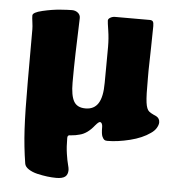

<svg xmlns="http://www.w3.org/2000/svg" viewBox="-50 -547 727 776"><g transform="rotate(5 313.5 -158.5)"><path d="M540.5 -282.7V-252Q540 -179.7 543.7 -152.6Q547.4 -125.5 557.6 -117.2Q564 -111.8 575.7 -106.4L587.4 -101.1Q601.6 -93.3 601.6 -77.1Q601.6 -66.9 594.2 -54.4Q586.9 -42 572.3 -32.2Q540.5 -9.3 490.5 3.2Q440.4 15.6 399.4 15.6Q391.1 15.6 387 12.7Q382.8 9.8 378.4 0.5Q373.5 -9.3 373.5 -39.6Q373.5 -46.9 370.6 -52.2Q367.7 -57.6 362.8 -57.6Q357.4 -57.6 344.7 -42.5Q316.9 -7.3 285.6 0Q271.5 4.4 249 6.3Q236.8 4.9 236.8 17.6Q236.8 54.7 241 82Q245.1 109.4 249.3 124.5Q253.4 139.6 253.4 146.5Q253.4 165.5 242.2 174.1Q231 182.6 206.5 182.6Q189.5 182.6 169.7 180.2Q149.9 177.7 129.2 172.9Q108.4 168 93.5 158.2Q78.6 148.4 76.7 135.7Q65.9 68.8 62 -2.2Q58.1 -73.2 58.1 -194.8V-407.2Q58.1 -418.5 55.7 -435.8Q53.2 -453.1 53.2 -462.9Q53.2 -475.6 91.8 -484.6Q130.4 -493.7 163.1 -496.1Q195.8 -498.5 211.4 -498.5Q225.1 -498.5 235.1 -490.5Q245.1 -482.4 245.1 -469.7Q245.1 -463.4 243.7 -425.8Q242.2 -388.2 240.5 -328.1Q238.8 -268.1 238.8 -207Q238.8 -154.8 252.2 -131.1Q265.6 -107.4 299.8 -107.4Q334.5 -107.4 351.3 -133.8Q368.2 -160.2 368.2 -216.8Q368.2 -231 368.7 -288.3Q369.1 -345.7 369.1 -363.3Q369.1 -397.5 364 -429.9Q358.9 -462.4 358.9 -469.2Q358.9 -476.1 367.7 -481.2Q376.5 -486.3 386.7 -486.3H527.8Q536.6 -486.3 540.3 -481.4Q543.9 -476.6 543.9 -462.9Q543.9 -439 542.5 -375.7Q541 -312.5 540.5 -282.7Z"/></g></svg>

Font: Cooper* ExtraBold
Style: Regular
Weight: 800
Designer: Owen Earl
Foundry: indestructible type*
Version: Version 0.001